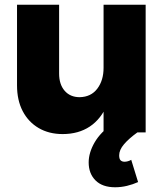

<svg xmlns="http://www.w3.org/2000/svg" viewBox="-20 -560 704 812"><path d="M230 -249Q230 -203 253.5 -176Q277 -149 317 -149Q365 -150 391.5 -185Q418 -220 418 -273H460Q460 -182 434 -119.5Q408 -57 360 -25Q312 7 245 7Q187 7 143.5 -18.5Q100 -44 76 -90Q52 -136 52 -199V-540H230ZM418 -540H596V0H418ZM460 -40 561 0Q525 26 504.5 50Q484 74 484 97Q484 112 490 118Q496 124 507 124Q513 124 520.5 122Q528 120 535 116L564 210Q542 220 517 226Q492 232 467 232Q413 232 384 203Q355 174 355 127Q355 86 380 42.5Q405 -1 460 -40Z"/></svg>

Font: Alexandria
Style: Bold
Weight: 700
Designer: Mohamed Gaber
Foundry: Kief Type Foundry
Version: Version 5.100